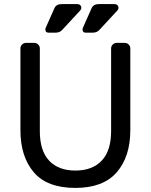

<svg xmlns="http://www.w3.org/2000/svg" viewBox="-20 -910 738 940"><path d="M80 0ZM618 -673V-273Q618 -143 551.5 -66.5Q485 10 349 10Q211 10 145.5 -66.5Q80 -143 80 -273V-673Q80 -684 88 -692Q96 -700 107 -700H148Q159 -700 167 -692Q175 -684 175 -673V-268Q175 -172 220.5 -123.5Q266 -75 349 -75Q432 -75 478 -123.5Q524 -172 524 -268V-673Q524 -684 532 -692Q540 -700 551 -700H591Q602 -700 610 -692Q618 -684 618 -673ZM284 -890H358Q367 -890 372.5 -885Q378 -880 378 -871Q378 -864 372 -858L285 -764Q273 -750 251 -750H218Q202 -750 202 -766Q202 -771 207 -781L247 -871Q252 -881 260.5 -885.5Q269 -890 284 -890ZM466 -890H540Q549 -890 554.5 -885Q560 -880 560 -871Q560 -864 554 -858L467 -764Q455 -750 433 -750H400Q384 -750 384 -766Q384 -771 389 -781L429 -871Q434 -881 442.5 -885.5Q451 -890 466 -890Z"/></svg>

Font: Hezaedrus
Style: Regular
Weight: 400
Designer: Hubert & Fischer
Foundry: Hubert & Fischer
Version: Version 1.10;September 3, 2019;FontCreator 11.5.0.2425 64-bi